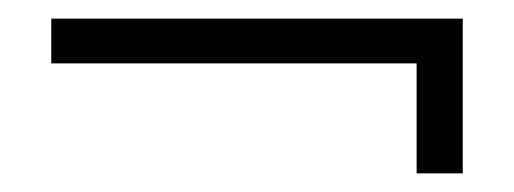

<svg xmlns="http://www.w3.org/2000/svg" viewBox="-20 -320 552 206"><path d="M427 -252H35V-300H476.5V-134H427Z"/></svg>

Font: Overused Grotesk Light
Style: Regular
Weight: 300
Version: Version 0.004